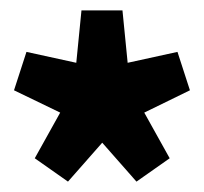

<svg xmlns="http://www.w3.org/2000/svg" viewBox="-20 -746 393 370"><path d="M111 -396 47 -441 96 -529 7 -572 31 -646 127 -625 137 -726H216L226 -625L322 -646L346 -572L258 -529L307 -441L243 -396L177 -471Z"/></svg>

Font: Georama SemiCondensed ExtraBold
Style: Regular
Weight: 800
Width: 4
Designer: Jean-Baptiste Levee
Foundry: Production Type
Version: Version 1.000